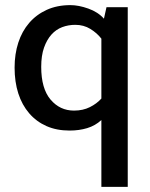

<svg xmlns="http://www.w3.org/2000/svg" viewBox="-20 -500 585 750"><path d="M376 -31Q352 -9 320.5 0.5Q289 10 252 10Q201 10 161.5 -7.5Q122 -25 94 -57.5Q66 -90 51.5 -135Q37 -180 37 -236Q37 -289 51.5 -333.5Q66 -378 94 -410.5Q122 -443 162.5 -461.5Q203 -480 255 -480Q287 -480 325 -466.5Q363 -453 386 -427L396 -472H479V230H376ZM376 -349Q359 -371 333 -387Q307 -403 274 -403Q247 -403 223 -394Q199 -385 181 -365Q163 -345 152 -314Q141 -283 141 -239Q141 -154 177.5 -111Q214 -68 269 -68Q304 -68 331 -81.5Q358 -95 376 -115Z"/></svg>

Font: Mukta Vaani Medium
Style: Regular
Weight: 500
Designer: Noopur Datye, Girish Dalvi, Yashodeep Gholap, Pallavi Karambelkar
Foundry: Ek Type
Version: Version 2.538;PS 1.000;hotconv 16.6.51;makeotf.lib2.5.65220;